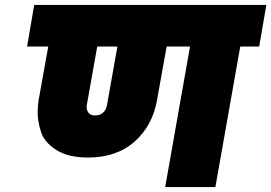

<svg xmlns="http://www.w3.org/2000/svg" viewBox="-20 -760 1102 780"><path d="M1033 -571H956L855 0H651L752 -571H657L618 -354Q600 -250 527 -185Q454 -120 337 -120Q257 -120 208.5 -151Q160 -182 146.5 -224.5Q133 -267 133 -304Q133 -328 137 -354L176 -571H90L119 -740H1062ZM457 -571H375L333 -335Q332 -330 332 -326Q332 -312 340 -301.5Q348 -291 367 -291Q387 -291 399.5 -303Q412 -315 415 -335Z"/></svg>

Font: Fz Poppins Black
Style: Italic
Weight: 900
Italic angle: -10°
Designer: Ninad Kale (Devanagari), Jonny Pinhorn (Latin)
Foundry: Indian Type Foundry
Version: Vit hóa bi Vntype.Com & FontZin.Com